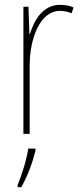

<svg xmlns="http://www.w3.org/2000/svg" viewBox="-20 -621 336 796"><path d="M229 -601C157 -601 121 -536 104 -480H102L98 -593H77V-66H103V-349C103 -460 145 -576 229 -576C248 -576 264 -571 277 -566L285 -590C268 -598 248 -601 229 -601ZM127 4V-5H97C92 36 68 112 53 146V155H68C95 109 115 52 127 4Z"/></svg>

Font: Noto Sans Malayalam UI Condensed Thin
Style: Regular
Weight: 100
Width: 3
Designer: Jelle Bosma - Monotype Design Team
Foundry: Monotype Imaging Inc.
Version: Version 2.104